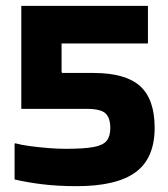

<svg xmlns="http://www.w3.org/2000/svg" viewBox="-20 -638 575 658"><path d="M53 -265V-618H487V-489H191V-391L193 -388H300Q410 -388 460 -343Q510 -298 510 -200Q510 -96 445 -48Q380 0 243 0Q178 0 125 -6.5Q72 -13 30 -23V-145L32 -147Q54 -141 84.5 -137Q115 -133 147 -130.5Q179 -128 205 -128Q267 -128 300 -134Q333 -140 345.5 -155.5Q358 -171 358 -199Q358 -234 341.5 -249.5Q325 -265 276 -265Z"/></svg>

Font: Bakbak One
Style: Regular
Weight: 400
Designer: Saumya Kishore and Sanchit Sawaria
Foundry: A Good Feeling
Version: Version 1.003; ttfautohint (v1.8.3)